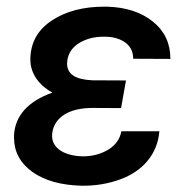

<svg xmlns="http://www.w3.org/2000/svg" viewBox="-20 -558 575 587"><path d="M22.9 -145C22.9 -142.6 22.9 -139.6 22.9 -137.2C22.9 -94.2 41.5 -59.6 78.6 -32.7C116.2 -5.9 166.5 8.3 230 9.8C231.9 9.8 233.9 9.8 235.8 9.8C274.4 9.8 311.5 3.4 346.7 -9.3C417 -34.7 461.4 -86.9 467.3 -156.7H351.1C346.7 -132.8 333 -113.8 310.5 -100.1C287.6 -86.9 262.7 -80.1 234.9 -80.1C233.4 -80.1 232.4 -80.1 231 -80.1C170.9 -82 139.2 -108.9 139.2 -142.1C139.2 -145 139.2 -147.5 139.6 -150.4C145.5 -198.7 190.4 -228 262.2 -228L350.1 -227.5L365.2 -312L263.2 -312.5C210.9 -314.5 185.1 -331.1 185.1 -363.8C185.1 -367.2 185.5 -370.6 186 -374.5C189.5 -396.5 201.7 -414.1 222.7 -426.8C244.1 -439.5 268.6 -445.8 295.9 -445.8C296.9 -445.8 298.3 -445.8 299.8 -445.8C325.2 -445.8 346.2 -439.9 362.8 -428.2C378.9 -416.5 387.2 -399.9 387.2 -378.4L501 -377.9C501 -424.8 483.4 -462.9 447.8 -491.7C412.1 -520.5 365.2 -536.1 307.1 -537.6C304.2 -537.6 301.3 -537.6 298.3 -537.6C235.4 -537.6 182.1 -523.9 139.6 -496.1C96.7 -468.3 74.2 -429.7 72.8 -379.4C72.8 -378.4 72.8 -377 72.8 -376C72.8 -332 100.6 -296.4 140.1 -274.9C65.4 -248 26.4 -204.6 22.9 -145Z"/></svg>

Font: Roboto Medium
Style: Italic
Weight: 500
Italic angle: -12°
Designer: Google
Version: Version 2.137; 2017